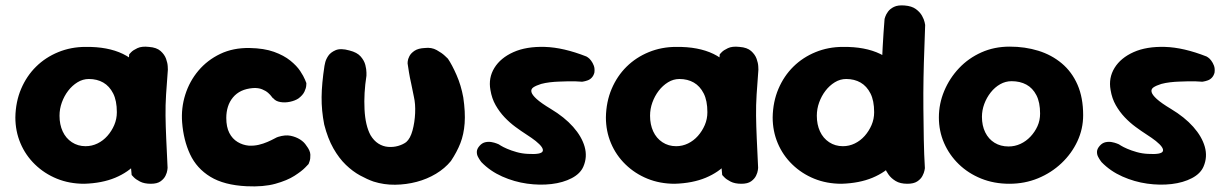

<svg xmlns="http://www.w3.org/2000/svg" viewBox="-20 -670 4484 700"><path d="M287 0Q233 0 187.5 -18.5Q142 -37 107.5 -70.5Q73 -104 54.5 -148Q36 -192 36 -242Q37 -299 57 -346Q77 -393 111.5 -427Q146 -461 192.5 -480Q239 -499 292 -499Q373 -500 428 -473.5Q483 -447 511.5 -391.5Q540 -336 540 -250Q540 -200 525 -155.5Q510 -111 479 -76.5Q448 -42 400 -22Q352 -2 287 0ZM292 -137Q315 -137 335.5 -147Q356 -157 371.5 -174.5Q387 -192 396.5 -214Q406 -236 406 -261Q406 -303 392.5 -329.5Q379 -356 356.5 -369Q334 -382 304 -382Q282 -382 262.5 -370Q243 -358 228.5 -339Q214 -320 205.5 -296.5Q197 -273 197 -248Q197 -216 208.5 -191Q220 -166 242 -151.5Q264 -137 292 -137ZM530 0Q506 0 490.5 -8Q475 -16 467.5 -24Q460 -32 460 -32Q453 -105 448 -175Q443 -245 443.5 -318.5Q444 -392 451 -472Q451 -472 458 -479.5Q465 -487 481 -494.5Q497 -502 523 -499Q551 -497 565.5 -484Q580 -471 585.5 -455.5Q591 -440 591.5 -428Q592 -416 592 -416Q588 -365 585.5 -325.5Q583 -286 583.5 -248Q584 -210 586 -165Q588 -120 591 -58Q591 -58 590 -49.5Q589 -41 583.5 -29.5Q578 -18 565.5 -9Q553 0 530 0Z M879 9Q797 5 747 -25.5Q697 -56 673 -107.5Q649 -159 644 -224Q640 -276 655.5 -325Q671 -374 703.5 -412.5Q736 -451 783 -473.5Q830 -496 890 -495Q943 -494 979 -481Q1015 -468 1038.5 -449Q1062 -430 1074.5 -411Q1087 -392 1092 -379.5Q1097 -367 1097 -367Q1097 -367 1096.5 -358Q1096 -349 1090 -336Q1084 -323 1068 -311Q1056 -303 1037.5 -299Q1019 -295 1002 -298Q985 -301 977 -311Q975 -311 970.5 -317.5Q966 -324 957.5 -331.5Q949 -339 935.5 -344.5Q922 -350 903 -349Q878 -347 860 -338.5Q842 -330 829.5 -315Q817 -300 811 -281Q805 -262 805 -240Q805 -207 816 -185.5Q827 -164 846 -152.5Q865 -141 887 -139Q906 -138 923 -142Q940 -146 955 -152.5Q970 -159 980 -164.5Q990 -170 994 -171Q1020 -179 1039.5 -175Q1059 -171 1074 -161.5Q1089 -152 1097 -139Q1111 -121 1111.5 -106Q1112 -91 1108.5 -81.5Q1105 -72 1105 -72Q1105 -72 1092.5 -59Q1080 -46 1053.5 -29Q1027 -12 984 0Q941 12 879 9Z M1342 -8Q1319 -16 1292.5 -30.5Q1266 -45 1241 -69Q1216 -93 1195.5 -129Q1175 -165 1162 -216Q1152 -267 1152.5 -316Q1153 -365 1163 -430Q1163 -430 1165.5 -441.5Q1168 -453 1176.5 -466Q1185 -479 1203.5 -487Q1222 -495 1254 -486Q1282 -479 1295 -464Q1308 -449 1312 -433Q1316 -417 1316 -405.5Q1316 -394 1316 -394Q1306 -330 1309 -271Q1312 -212 1331 -177Q1343 -157 1359.5 -146.5Q1376 -136 1395 -134.5Q1414 -133 1431.5 -138Q1449 -143 1461 -152Q1476 -165 1484 -194.5Q1492 -224 1493.5 -257.5Q1495 -291 1489 -317Q1484 -344 1479 -366Q1474 -388 1471 -406.5Q1468 -425 1466 -439Q1466 -439 1466.5 -446.5Q1467 -454 1472.5 -465Q1478 -476 1491.5 -485Q1505 -494 1529 -495Q1553 -498 1572 -487.5Q1591 -477 1602 -466.5Q1613 -456 1613 -456Q1628 -434 1644.5 -396.5Q1661 -359 1669 -315Q1677 -261 1674 -220.5Q1671 -180 1658.5 -148Q1646 -116 1624 -83Q1602 -56 1569.5 -36.5Q1537 -17 1499 -7Q1461 3 1420.5 3.5Q1380 4 1342 -8Z M1904 -109Q1953 -106 1958.5 -118.5Q1964 -131 1933 -156Q1919 -167 1899.5 -179.5Q1880 -192 1859 -207.5Q1838 -223 1819.5 -242.5Q1801 -262 1787 -286.5Q1773 -311 1768 -342Q1760 -386 1782.5 -422.5Q1805 -459 1852 -480Q1899 -501 1966.5 -499Q2034 -497 2118 -464Q2118 -464 2123.5 -460.5Q2129 -457 2135 -449Q2141 -441 2145 -430.5Q2149 -420 2147 -405Q2144 -394 2137.5 -387Q2131 -380 2122.5 -377Q2114 -374 2108 -373Q2102 -372 2102 -372Q2102 -372 2095 -372.5Q2088 -373 2076.5 -373.5Q2065 -374 2050 -373.5Q2035 -373 2018.5 -372.5Q2002 -372 1985 -370Q1968 -368 1953 -364Q1934 -358 1924.5 -351.5Q1915 -345 1917.5 -334.5Q1920 -324 1936.5 -309Q1953 -294 1988 -273Q2038 -243 2069.5 -207.5Q2101 -172 2111.5 -135Q2122 -98 2107 -63Q2096 -37 2064.5 -20.5Q2033 -4 1990.5 1Q1948 6 1901.5 -0.5Q1855 -7 1811 -26.5Q1767 -46 1735 -79Q1735 -79 1731 -84.5Q1727 -90 1722.5 -98.5Q1718 -107 1718.5 -117.5Q1719 -128 1729 -139Q1738 -149 1749.5 -151.5Q1761 -154 1772 -152Q1783 -150 1790.5 -147Q1798 -144 1798 -144Q1798 -144 1806 -139Q1814 -134 1829 -127.5Q1844 -121 1863.5 -115.5Q1883 -110 1904 -109Z M2440 0Q2386 0 2340.5 -18.5Q2295 -37 2260.5 -70.5Q2226 -104 2207.5 -148Q2189 -192 2189 -242Q2190 -299 2210 -346Q2230 -393 2264.5 -427Q2299 -461 2345.5 -480Q2392 -499 2445 -499Q2526 -500 2581 -473.5Q2636 -447 2664.5 -391.5Q2693 -336 2693 -250Q2693 -200 2678 -155.5Q2663 -111 2632 -76.5Q2601 -42 2553 -22Q2505 -2 2440 0ZM2445 -137Q2468 -137 2488.5 -147Q2509 -157 2524.5 -174.5Q2540 -192 2549.5 -214Q2559 -236 2559 -261Q2559 -303 2545.5 -329.5Q2532 -356 2509.5 -369Q2487 -382 2457 -382Q2435 -382 2415.5 -370Q2396 -358 2381.5 -339Q2367 -320 2358.5 -296.5Q2350 -273 2350 -248Q2350 -216 2361.5 -191Q2373 -166 2395 -151.5Q2417 -137 2445 -137ZM2683 0Q2659 0 2643.5 -8Q2628 -16 2620.5 -24Q2613 -32 2613 -32Q2606 -105 2601 -175Q2596 -245 2596.5 -318.5Q2597 -392 2604 -472Q2604 -472 2611 -479.5Q2618 -487 2634 -494.5Q2650 -502 2676 -499Q2704 -497 2718.5 -484Q2733 -471 2738.5 -455.5Q2744 -440 2744.5 -428Q2745 -416 2745 -416Q2741 -365 2738.5 -325.5Q2736 -286 2736.5 -248Q2737 -210 2739 -165Q2741 -120 2744 -58Q2744 -58 2743 -49.5Q2742 -41 2736.5 -29.5Q2731 -18 2718.5 -9Q2706 0 2683 0Z M3048 0Q2994 0 2948.5 -18.5Q2903 -37 2868.5 -70.5Q2834 -104 2815.5 -148Q2797 -192 2797 -242Q2798 -299 2818 -346Q2838 -393 2872.5 -427Q2907 -461 2953.5 -480Q3000 -499 3053 -499Q3134 -500 3189 -473.5Q3244 -447 3272.5 -391.5Q3301 -336 3301 -250Q3301 -200 3286 -155.5Q3271 -111 3240 -76.5Q3209 -42 3161 -22Q3113 -2 3048 0ZM3053 -137Q3076 -137 3096.5 -147Q3117 -157 3132.5 -174.5Q3148 -192 3157.5 -214Q3167 -236 3167 -261Q3167 -303 3153.5 -329.5Q3140 -356 3117.5 -369Q3095 -382 3065 -382Q3043 -382 3023.5 -370Q3004 -358 2989.5 -339Q2975 -320 2966.5 -296.5Q2958 -273 2958 -248Q2958 -216 2969.5 -191Q2981 -166 3003 -151.5Q3025 -137 3053 -137ZM3288 0Q3262 0 3245.5 -10Q3229 -20 3219.5 -33.5Q3210 -47 3206.5 -57Q3203 -67 3203 -67Q3199 -110 3196.5 -162Q3194 -214 3193 -270.5Q3192 -327 3193.5 -384.5Q3195 -442 3198 -497Q3201 -552 3205 -601Q3205 -601 3207.5 -609Q3210 -617 3217.5 -627.5Q3225 -638 3239.5 -645Q3254 -652 3278 -650Q3304 -648 3319 -637Q3334 -626 3341.5 -612.5Q3349 -599 3351 -589Q3353 -579 3353 -579Q3352 -541 3350 -491.5Q3348 -442 3347 -387Q3346 -332 3346.5 -274.5Q3347 -217 3348 -161.5Q3349 -106 3352 -57Q3352 -57 3350.5 -48.5Q3349 -40 3343 -28.5Q3337 -17 3324 -8.5Q3311 0 3288 0Z M3660 0Q3604 0 3557 -19Q3510 -38 3475.5 -71.5Q3441 -105 3422 -148.5Q3403 -192 3403 -242Q3403 -292 3422.5 -338.5Q3442 -385 3476.5 -421.5Q3511 -458 3558 -479Q3605 -500 3661 -500Q3717 -500 3765.5 -485Q3814 -470 3851 -439Q3888 -408 3908.5 -361Q3929 -314 3929 -250Q3929 -200 3908 -155Q3887 -110 3850 -75Q3813 -40 3764.5 -20Q3716 0 3660 0ZM3657 -136Q3680 -136 3700.5 -145.5Q3721 -155 3737 -172Q3753 -189 3762.5 -210Q3772 -231 3772 -256Q3772 -297 3758.5 -323Q3745 -349 3722 -361.5Q3699 -374 3668 -374Q3646 -374 3626.5 -363Q3607 -352 3592 -333Q3577 -314 3568.5 -291Q3560 -268 3560 -244Q3560 -212 3572 -187.5Q3584 -163 3606 -149.5Q3628 -136 3657 -136Z M4165 -109Q4214 -106 4219.5 -118.5Q4225 -131 4194 -156Q4180 -167 4160.5 -179.5Q4141 -192 4120 -207.5Q4099 -223 4080.5 -242.5Q4062 -262 4048 -286.5Q4034 -311 4029 -342Q4021 -386 4043.5 -422.5Q4066 -459 4113 -480Q4160 -501 4227.5 -499Q4295 -497 4379 -464Q4379 -464 4384.5 -460.5Q4390 -457 4396 -449Q4402 -441 4406 -430.5Q4410 -420 4408 -405Q4405 -394 4398.5 -387Q4392 -380 4383.5 -377Q4375 -374 4369 -373Q4363 -372 4363 -372Q4363 -372 4356 -372.5Q4349 -373 4337.5 -373.5Q4326 -374 4311 -373.5Q4296 -373 4279.5 -372.5Q4263 -372 4246 -370Q4229 -368 4214 -364Q4195 -358 4185.5 -351.5Q4176 -345 4178.5 -334.5Q4181 -324 4197.5 -309Q4214 -294 4249 -273Q4299 -243 4330.5 -207.5Q4362 -172 4372.5 -135Q4383 -98 4368 -63Q4357 -37 4325.5 -20.5Q4294 -4 4251.5 1Q4209 6 4162.5 -0.5Q4116 -7 4072 -26.5Q4028 -46 3996 -79Q3996 -79 3992 -84.5Q3988 -90 3983.5 -98.5Q3979 -107 3979.5 -117.5Q3980 -128 3990 -139Q3999 -149 4010.5 -151.5Q4022 -154 4033 -152Q4044 -150 4051.5 -147Q4059 -144 4059 -144Q4059 -144 4067 -139Q4075 -134 4090 -127.5Q4105 -121 4124.5 -115.5Q4144 -110 4165 -109Z"/></svg>

Font: Sour Gummy
Style: Bold
Weight: 700
Designer: Stefie Justprince
Foundry: Eifetstype
Version: Version 1.000